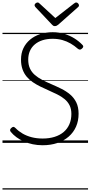

<svg xmlns="http://www.w3.org/2000/svg" viewBox="-20 -1149 728 1544"><path d="M322 19Q281 19 243 11Q205 3 172 -11.5Q139 -26 112.5 -45.5Q86 -65 67 -88Q60 -97 61 -104.5Q62 -112 71 -120Q81 -129 88 -129Q95 -129 106 -118Q129 -94 161.5 -75Q194 -56 234.5 -45.5Q275 -35 323 -35Q376 -35 419 -48.5Q462 -62 492 -87.5Q522 -113 538 -150Q554 -187 554 -233Q554 -273 539.5 -302Q525 -331 499.5 -352Q474 -373 440 -390Q406 -407 367 -424Q335 -438 303.5 -453.5Q272 -469 244 -488Q216 -507 194.5 -532.5Q173 -558 161 -592Q149 -626 149 -670Q149 -721 168 -761Q187 -801 221.5 -830Q256 -859 302.5 -874.5Q349 -890 403 -890Q454 -890 498 -876.5Q542 -863 578 -840.5Q614 -818 641 -790Q650 -782 649.5 -774.5Q649 -767 640 -759Q631 -750 623 -750Q615 -750 606 -757Q579 -781 548 -799Q517 -817 481.5 -827Q446 -837 403 -837Q358 -837 322 -825.5Q286 -814 260 -792Q234 -770 220.5 -739Q207 -708 207 -670Q207 -628 221 -598Q235 -568 260.5 -546Q286 -524 319.5 -506.5Q353 -489 391 -473Q433 -455 472.5 -435.5Q512 -416 543.5 -389.5Q575 -363 593.5 -325.5Q612 -288 612 -234Q612 -177 591.5 -130.5Q571 -84 532.5 -50.5Q494 -17 441 1Q388 19 322 19ZM593 -1129Q601 -1129 608 -1121.5Q615 -1114 615 -1106Q615 -1102 614 -1099Q613 -1096 608 -1092L449 -951Q442 -946 436 -942.5Q430 -939 421 -939Q413 -939 407.5 -942.5Q402 -946 397 -952L264 -1093Q261 -1097 259.5 -1101Q258 -1105 258 -1107Q258 -1116 266.5 -1122.5Q275 -1129 282 -1129Q287 -1129 291 -1126.5Q295 -1124 299 -1120L425 -1004L574 -1120Q580 -1124 584 -1126.5Q588 -1129 593 -1129ZM0 365H688V375H0ZM0 -20H688V0H0ZM0 -505H688V-500H0ZM0 -885H688V-875H0Z"/></svg>

Font: Playwrite GB J Guides
Style: Italic
Weight: 400
Italic angle: -7.01216°
Designer: Veronika Burian, José Scaglione
Foundry: TypeTogether
Version: Version 1.003